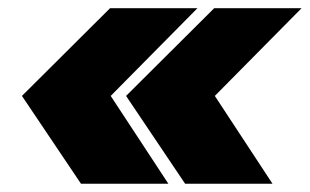

<svg xmlns="http://www.w3.org/2000/svg" viewBox="-20 -520 758 470"><path d="M178.2 -70.3 33.7 -285.2 249.5 -500H463.4L251 -285.2L392.1 -70.3ZM433.1 -70.3 288.6 -285.2 504.4 -500H718.3L505.9 -285.2L647 -70.3Z"/></svg>

Font: Inter Display Black
Style: Italic
Weight: 900
Italic angle: -9.39999°
Designer: Rasmus Andersson
Foundry: rsms
Version: Version 4.000;git-a52131595